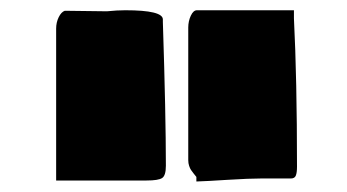

<svg xmlns="http://www.w3.org/2000/svg" viewBox="-20 -758 667 369"><path d="M185.5 -736.3Q205.1 -738.3 220.7 -738.3Q293 -738.3 293 -720.7V-715.8Q298.8 -536.1 298.8 -439.5Q298.8 -420.4 291.5 -415.8Q284.2 -411.1 261.7 -411.1H87.9V-703.1Q87.9 -714.8 92.8 -724.9Q97.7 -734.9 104.5 -737.3Q118.2 -737.3 145.3 -736.8Q172.4 -736.3 185.5 -736.3ZM341.8 -450.2V-705.1Q341.8 -717.3 346.7 -727.8Q351.6 -738.3 358.4 -738.3H544.9V-722.7Q550.8 -606.4 550.8 -437.5Q550.8 -426.3 548.6 -420.7Q546.4 -415 539.1 -415H482.4Q459.5 -415 417.5 -412.4Q375.5 -409.7 357.4 -409.2V-418Q356 -419.9 352.5 -424.1Q349.1 -428.2 347.2 -431.2Q345.2 -434.1 343.5 -439.2Q341.8 -444.3 341.8 -450.2Z"/></svg>

Font: Bowlby One SC
Style: Regular
Weight: 400
Width: 1
Version: Version 1.2